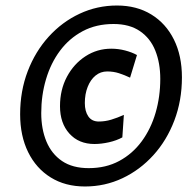

<svg xmlns="http://www.w3.org/2000/svg" viewBox="-20 -713 706 696"><path d="M288 -37Q216.5 -37 163.8 -69.8Q111 -102.5 82 -161.5Q53 -220.5 53 -299Q53 -383 80.5 -454.8Q108 -526.5 156.5 -580Q205 -633.5 268.5 -663.2Q332 -693 404 -693Q475.5 -693 528.5 -660.5Q581.5 -628 610.5 -569.5Q639.5 -511 639.5 -432.5Q639.5 -348.5 612 -276.2Q584.5 -204 536 -150.5Q487.5 -97 424 -67Q360.5 -37 288 -37ZM301.5 -103.5Q364 -103.5 412.2 -129.5Q460.5 -155.5 493.8 -200.8Q527 -246 544 -304.2Q561 -362.5 561 -427Q561 -484.5 543 -529.5Q525 -574.5 487.2 -600.2Q449.5 -626 391.5 -626Q328.5 -626 279.8 -600Q231 -574 197.5 -529Q164 -484 146.8 -425.8Q129.5 -367.5 129.5 -303Q129.5 -245.5 148.2 -200.2Q167 -155 205 -129.2Q243 -103.5 301.5 -103.5ZM322.5 -191Q265.5 -191 231.5 -228.8Q197.5 -266.5 197.5 -328Q197.5 -387.5 222.5 -434.5Q247.5 -481.5 289.8 -509Q332 -536.5 383.5 -536.5Q409 -536.5 433.8 -530Q458.5 -523.5 476.5 -513.5L451.5 -431.5Q431.5 -441 411.5 -447.5Q391.5 -454 368.5 -454Q344.5 -454 326.2 -439Q308 -424 297.8 -398Q287.5 -372 287.5 -339.5Q287.5 -309.5 300.2 -291Q313 -272.5 338 -272.5Q361 -272.5 383.2 -279.2Q405.5 -286 429 -296.5L423.5 -215Q402.5 -203.5 374.8 -197.2Q347 -191 322.5 -191Z"/></svg>

Font: Cabin
Style: Bold Italic
Weight: 700
Width: 4
Italic angle: -10°
Designer: Pablo Impallari
Foundry: Pablo Impallari. http://www.impallari.com Igino Marini. http://www.ikern.com
Version: Version 3.001